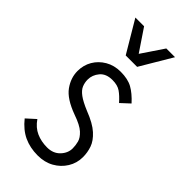

<svg xmlns="http://www.w3.org/2000/svg" viewBox="-234 -791 856 856"><g transform="rotate(45 193.5 -363.5)"><path d="M40 -68 82 -106Q104 -74 134.5 -60.5Q165 -47 202 -47Q240 -47 263 -71Q286 -95 286 -125Q286 -144 281 -163Q276 -182 255.5 -201Q235 -220 186 -237Q112 -264 84.5 -302.5Q57 -341 57 -384Q57 -421 74.5 -451Q92 -481 123.5 -499.5Q155 -518 196 -518Q241 -518 270 -502Q299 -486 330 -452L289 -414Q267 -439 247.5 -452.5Q228 -466 196 -466Q156 -466 136 -442Q116 -418 116 -389Q116 -370 123 -353Q130 -336 151 -320.5Q172 -305 213 -288Q270 -266 298.5 -240Q327 -214 336.5 -186.5Q346 -159 346 -130Q346 -92 326.5 -60.5Q307 -29 274 -10.5Q241 8 198 8Q149 8 110.5 -10Q72 -28 40 -68ZM321 -735 232 -585H160L71 -735H126L196 -631L266 -735Z"/></g></svg>

Font: Radio Canada Condensed Light
Style: Regular
Weight: 300
Width: 3
Designer: Charles Daoud, Etienne Aubert Bonn, Alexandre Saumier Demers, Jacques Le Bailly
Foundry: Radio-Canada
Version: Version 2.104; ttfautohint (v1.8.4.7-5d5b);gftools[0.9.28.de